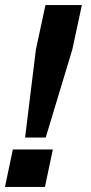

<svg xmlns="http://www.w3.org/2000/svg" viewBox="-56 -734 356 754"><path d="M42.5 -194 85 -539.5 122.5 -714H265.5L228 -539.5L123.5 -194ZM-36.5 0 -5.5 -147H151.5L120.5 0Z"/></svg>

Font: Tourney Expanded Black
Style: Italic
Weight: 900
Width: 7
Italic angle: -12°
Designer: Tyler Finck
Foundry: Etcetera Type Co
Version: Version 1.010; ttfautohint (v1.8.3)